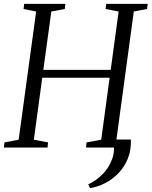

<svg xmlns="http://www.w3.org/2000/svg" viewBox="-28 -763 784 993"><path d="M649 -41.5Q651 13.5 633.2 57Q615.5 100.5 584.8 132.5Q554 164.5 515.8 184Q477.5 203.5 438 210L428.5 190.5Q469 171.5 502.2 138.2Q535.5 105 552 59.5Q568.5 14 556.5 -41.5ZM-8 0 -5 -26.5 68.5 -40.5 159 -703.5 94 -716.5 97 -743H310L307 -716.5L237.5 -703.5L196 -401.5H544.5L585.5 -703.5L518 -716.5L521.5 -743H736L732.5 -716.5L664 -703.5L574 -40.5L644.5 -26.5L642 0H417L419.5 -26.5L495.5 -40.5L539 -361H190.5L147 -40.5L220.5 -26.5L218 0Z"/></svg>

Font: Merriweather 96pt Light
Style: Italic
Weight: 300
Italic angle: -7.8°
Version: Version 2.101